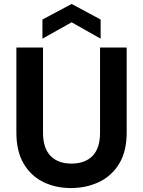

<svg xmlns="http://www.w3.org/2000/svg" viewBox="-20 -941 725 973"><path d="M340 12Q262 12 199.5 -18.5Q137 -49 100 -111.5Q63 -174 63 -270V-700H198V-269Q198 -190 236 -151Q274 -112 342 -112Q411 -112 449 -151Q487 -190 487 -269V-700H622V-270Q622 -174 584 -111.5Q546 -49 481.5 -18.5Q417 12 340 12ZM195 -745V-842L343 -921L490 -842V-745L343 -828Z"/></svg>

Font: DM Sans
Style: Bold
Weight: 700
Designer: Colophon Foundry, Jonny Pinhorn
Foundry: Colophon Foundry
Version: Version 4.004; ttfautohint (v1.8.4.7-5d5b)